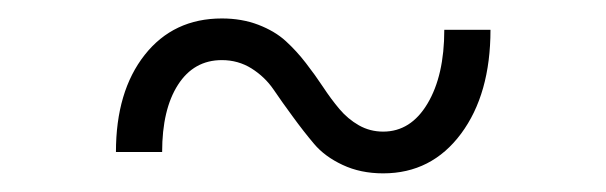

<svg xmlns="http://www.w3.org/2000/svg" viewBox="-20 -369 653 207"><path d="M393.1 -182.1Q368.7 -182.1 349.4 -191.2Q330.1 -200.2 318.6 -213.9Q307.1 -227.5 295.7 -243.2Q284.2 -258.8 274.9 -272.5Q265.6 -286.1 251.2 -295.2Q236.8 -304.2 219.2 -304.2Q189 -304.2 171.9 -277.6Q154.8 -251 154.8 -205.1H105Q105 -270.5 136 -309.8Q167 -349.1 219.2 -349.1Q240.7 -349.1 258.5 -342.3Q276.4 -335.4 288.1 -324.7Q299.8 -314 309.8 -301Q319.8 -288.1 328.4 -275.1Q336.9 -262.2 345.9 -251.5Q355 -240.7 366.9 -233.9Q378.9 -227.1 393.1 -227.1Q422.9 -227.1 440.9 -257.3Q459 -287.6 459 -336.9H508.8Q508.8 -267.6 477.1 -224.9Q445.3 -182.1 393.1 -182.1Z"/></svg>

Font: HK Grotesk Legacy
Style: Regular
Weight: 400
Designer: Alfredo Marco Pradil
Foundry: Hanken Design Co.
Version: Version 2.022;PS 002.022;hotconv 1.0.88;makeotf.lib2.5.64775